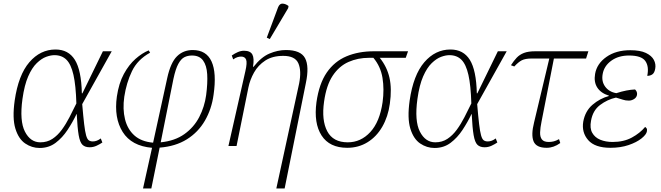

<svg xmlns="http://www.w3.org/2000/svg" viewBox="-20 -826 3740 1086"><path d="M204 11Q160 11 122.5 -14.5Q85 -40 67 -98.5Q49 -157 63 -257Q84 -402 146 -474Q208 -546 294 -546Q367 -546 403.5 -487.5Q440 -429 443 -298H446L562 -536H612L445 -237Q451 -166 456 -124Q461 -82 467 -60.5Q473 -39 482 -32.5Q491 -26 505 -26Q528 -26 550 -43L559 -20Q546 -11 527 -2Q508 7 487 7Q461 7 446.5 -7Q432 -21 425 -61.5Q418 -102 414 -181H413Q391 -135 362 -91Q333 -47 294.5 -18Q256 11 204 11ZM208 -21Q247 -21 276.5 -40.5Q306 -60 329.5 -92Q353 -124 373 -163Q393 -202 412 -241Q409 -343 395.5 -402.5Q382 -462 356 -488Q330 -514 288 -514Q267 -514 241 -504.5Q215 -495 188 -469Q161 -443 139.5 -394Q118 -345 107 -266Q90 -142 121 -81.5Q152 -21 208 -21Z M789 240 840 10Q724 0 674 -79.5Q624 -159 641 -280Q652 -355 680.5 -407.5Q709 -460 746.5 -493Q784 -526 821 -541L829 -528Q758 -489 726.5 -423.5Q695 -358 683 -279Q673 -209 687 -152Q701 -95 740 -60Q779 -25 846 -19L926 -385Q945 -472 981 -507.5Q1017 -543 1070 -543Q1147 -543 1176.5 -478.5Q1206 -414 1188 -290Q1177 -209 1139 -143.5Q1101 -78 1037 -38Q973 2 883 9L836 240ZM961 -380 889 -21Q969 -29 1023 -67.5Q1077 -106 1107 -164Q1137 -222 1146 -288Q1155 -356 1152 -406Q1149 -456 1128.5 -484Q1108 -512 1066 -512Q1042 -512 1023 -502.5Q1004 -493 988.5 -464.5Q973 -436 961 -380Z M1543 240 1672 -354Q1686 -426 1667.5 -468Q1649 -510 1582 -510Q1521 -510 1480.5 -483.5Q1440 -457 1417 -416Q1394 -375 1385 -331L1318 0H1272L1368 -424Q1379 -472 1372 -489Q1365 -506 1344 -506Q1335 -506 1324 -503Q1313 -500 1299 -490L1291 -512Q1308 -524 1325.5 -531.5Q1343 -539 1360 -539Q1396 -539 1407.5 -517.5Q1419 -496 1411 -448H1414Q1457 -503 1504 -523Q1551 -543 1597 -543Q1681 -543 1705.5 -497Q1730 -451 1710 -356L1590 240ZM1506 -605 1489 -613 1553 -785Q1562 -807 1579.5 -805.5Q1597 -804 1612 -792L1610 -780Z M1944 10Q1844 10 1799 -59.5Q1754 -129 1770 -248Q1785 -353 1828.5 -416Q1872 -479 1940 -507.5Q2008 -536 2095 -536H2288L2275 -499H2128Q2169 -448 2183 -386Q2197 -324 2185 -239Q2175 -166 2142.5 -109.5Q2110 -53 2059 -21.5Q2008 10 1944 10ZM1947 -21Q2021 -21 2074.5 -79Q2128 -137 2144 -248Q2154 -321 2143.5 -385.5Q2133 -450 2092 -499H2067Q2004 -499 1951 -475.5Q1898 -452 1862 -398Q1826 -344 1813 -251Q1798 -146 1831 -83.5Q1864 -21 1947 -21Z M2438 11Q2394 11 2356.5 -14.5Q2319 -40 2301 -98.5Q2283 -157 2297 -257Q2318 -402 2380 -474Q2442 -546 2528 -546Q2601 -546 2637.5 -487.5Q2674 -429 2677 -298H2680L2796 -536H2846L2679 -237Q2685 -166 2690 -124Q2695 -82 2701 -60.5Q2707 -39 2716 -32.5Q2725 -26 2739 -26Q2762 -26 2784 -43L2793 -20Q2780 -11 2761 -2Q2742 7 2721 7Q2695 7 2680.5 -7Q2666 -21 2659 -61.5Q2652 -102 2648 -181H2647Q2625 -135 2596 -91Q2567 -47 2528.5 -18Q2490 11 2438 11ZM2442 -21Q2481 -21 2510.5 -40.5Q2540 -60 2563.5 -92Q2587 -124 2607 -163Q2627 -202 2646 -241Q2643 -343 2629.5 -402.5Q2616 -462 2590 -488Q2564 -514 2522 -514Q2501 -514 2475 -504.5Q2449 -495 2422 -469Q2395 -443 2373.5 -394Q2352 -345 2341 -266Q2324 -142 2355 -81.5Q2386 -21 2442 -21Z M3072 10Q3013 10 2998 -26.5Q2983 -63 3001 -134L3087 -495H2988Q2951 -495 2931.5 -485Q2912 -475 2889 -450L2870 -457Q2886 -482 2902.5 -499.5Q2919 -517 2943.5 -526.5Q2968 -536 3008 -536H3308L3295 -495H3113L3043 -138Q3036 -104 3035 -78Q3034 -52 3045 -37.5Q3056 -23 3084 -23Q3099 -23 3112.5 -26.5Q3126 -30 3142 -39L3149 -17Q3112 10 3072 10Z M3433 10Q3345 10 3307 -33.5Q3269 -77 3279 -138Q3290 -198 3331.5 -233.5Q3373 -269 3424 -283V-285Q3379 -299 3358.5 -330.5Q3338 -362 3346 -408Q3356 -466 3410 -504Q3464 -542 3545 -542Q3601 -542 3633.5 -526.5Q3666 -511 3678.5 -487Q3691 -463 3686 -437Q3682 -414 3670 -405.5Q3658 -397 3641 -397Q3652 -450 3630 -481Q3608 -512 3538 -512Q3478 -512 3437.5 -482.5Q3397 -453 3389 -408Q3381 -366 3403 -336Q3425 -306 3466 -299Q3497 -309 3523 -314Q3549 -319 3572 -320Q3586 -307 3583 -289Q3580 -274 3566 -265.5Q3552 -257 3537 -257Q3518 -257 3503.5 -262Q3489 -267 3464 -274Q3415 -263 3374 -232Q3333 -201 3323 -143Q3315 -101 3330 -74.5Q3345 -48 3375.5 -35.5Q3406 -23 3445 -23Q3508 -23 3554 -48Q3600 -73 3629 -108Q3634 -105 3637.5 -99.5Q3641 -94 3639 -83Q3636 -65 3608.5 -43Q3581 -21 3535.5 -5.5Q3490 10 3433 10Z"/></svg>

Font: Noto Serif ExtraLight
Style: Italic
Weight: 200
Italic angle: -12°
Designer: Monotype Design Team
Foundry: Monotype Imaging Inc.
Version: Version 2.014; ttfautohint (v1.8.4.7-5d5b)